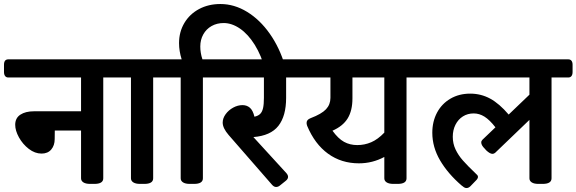

<svg xmlns="http://www.w3.org/2000/svg" viewBox="-51 -930 2915 971"><path d="M577.1 -602.5V-565.9Q577.1 -552.7 571.5 -545.4Q565.9 -538.1 555.7 -538.1H471.2V-28.3Q471.2 0 426.3 0H404.8Q382.8 0 370.8 -7.6Q358.9 -15.1 358.9 -28.3V-270H226.1L225.6 -226.6Q225.6 -194.8 208.3 -174.1Q190.9 -153.3 159.2 -153.3Q125.5 -153.3 94.7 -177Q64 -200.7 44.9 -235.1Q25.9 -269.5 25.9 -298.8Q25.9 -333 52 -350.1Q78.1 -367.2 120.6 -367.2H358.9V-538.1H-8.8Q-19.5 -538.1 -25.1 -545.4Q-30.8 -552.7 -30.8 -565.9V-602.5Q-30.8 -629.9 -8.8 -629.9H555.7Q566.4 -629.9 571.8 -622.8Q577.1 -615.7 577.1 -602.5Z M829.6 -602.5V-565.9Q829.6 -553.2 824 -545.7Q818.4 -538.1 808.1 -538.1H723.6V-28.3Q723.6 0 678.7 0H657.2Q635.3 0 623.3 -7.6Q611.3 -15.1 611.3 -28.3V-538.1H538.6Q527.8 -538.1 522.2 -545.4Q516.6 -552.7 516.6 -565.9V-602.5Q516.6 -629.9 538.6 -629.9H808.1Q818.4 -629.9 824 -622.8Q829.6 -615.7 829.6 -602.5Z M1390.1 -598.1 1291 -574.7Q1271 -649.4 1237.3 -703.4Q1203.6 -757.3 1162.6 -785.4Q1121.6 -813.5 1080.1 -813.5Q1045.9 -813.5 1019 -798.3Q992.2 -783.2 977.1 -756.1Q961.9 -729 961.9 -694.8Q961.9 -662.6 972.7 -629.9H1059.6Q1069.8 -629.9 1075.4 -622.8Q1081.1 -615.7 1081.1 -602.5V-565.9Q1081.1 -553.2 1075.4 -545.7Q1069.8 -538.1 1059.6 -538.1H975.1V-28.3Q975.1 0 930.2 0H908.7Q886.7 0 874.8 -7.6Q862.8 -15.1 862.8 -28.3V-538.1H790Q779.3 -538.1 773.7 -545.4Q768.1 -552.7 768.1 -565.9V-602.5Q768.1 -629.9 790 -629.9H867.7Q854.5 -671.9 854.5 -711.9Q854.5 -768.6 881.3 -813.7Q908.2 -858.9 955.8 -884.3Q1003.4 -909.7 1063.5 -909.7Q1133.8 -909.7 1198.5 -870.1Q1263.2 -830.6 1313 -760Q1362.8 -689.5 1390.1 -598.1Z M1497.6 -602.5V-565.9Q1497.6 -553.2 1491.7 -545.7Q1485.8 -538.1 1476.1 -538.1H1396V-435.1Q1396 -343.3 1356.9 -293.5Q1317.9 -243.7 1230.5 -236.8L1397.5 -54.2Q1405.8 -44.4 1405.8 -35.6Q1405.8 -24.4 1393.6 -15.1L1363.8 8.8Q1355 15.6 1345.2 15.6Q1334.5 15.6 1324.7 4.4L1105 -247.6Q1075.2 -282.2 1075.2 -310.1Q1075.2 -332 1090.1 -352.5Q1105 -373 1128.2 -385.7Q1151.4 -398.4 1175.3 -398.4Q1197.3 -398.4 1212.6 -385.3Q1228 -372.1 1235.8 -339.8Q1254.4 -343.8 1264.6 -353.8Q1274.9 -363.8 1279.3 -383.1Q1283.7 -402.3 1283.7 -435.1V-538.1H1041.5Q1030.8 -538.1 1025.1 -545.4Q1019.5 -552.7 1019.5 -565.9V-602.5Q1019.5 -629.9 1041.5 -629.9H1476.1Q1485.8 -629.9 1491.7 -622.8Q1497.6 -615.7 1497.6 -602.5Z M2110.8 -602.5V-565.9Q2110.8 -553.2 2105.2 -545.7Q2099.6 -538.1 2089.4 -538.1H2004.9V-28.3Q2004.9 0 1960 0H1938.5Q1916.5 0 1904.5 -7.6Q1892.6 -15.1 1892.6 -28.3V-136.2Q1832.5 -104 1764.2 -104Q1675.3 -104 1608.2 -152.6Q1541 -201.2 1502.4 -293.5Q1499.5 -302.2 1499.5 -308.1Q1499.5 -316.9 1504.6 -322.8Q1509.8 -328.6 1520 -332.5Q1575.2 -353.5 1597.7 -377.4Q1620.1 -401.4 1620.1 -435.1V-538.1H1458Q1447.3 -538.1 1441.7 -545.4Q1436 -552.7 1436 -565.9V-602.5Q1436 -629.9 1458 -629.9H2089.4Q2099.6 -629.9 2105.2 -622.8Q2110.8 -615.7 2110.8 -602.5ZM1892.6 -538.1H1731.4V-432.6Q1731.4 -370.6 1707.3 -331.3Q1683.1 -292 1630.4 -269Q1659.2 -229 1689 -212.6Q1718.8 -196.3 1755.9 -196.3Q1793 -196.3 1826.4 -210.7Q1859.9 -225.1 1892.6 -259.3Z M2844.7 -602.5V-565.9Q2844.7 -552.7 2839.1 -545.4Q2833.5 -538.1 2822.8 -538.1H2738.3V-28.3Q2738.3 0 2693.4 0H2671.9Q2649.9 0 2638.2 -7.6Q2626.5 -15.1 2626.5 -28.3V-323.7L2453.1 -157.2Q2446.8 -151.9 2439.5 -151.9Q2426.8 -151.9 2407.7 -169.9L2400.4 -178.2Q2382.8 -195.3 2382.8 -209.5Q2382.8 -217.3 2388.7 -223.1L2454.6 -286.1Q2425.3 -323.7 2399.2 -340.1Q2373 -356.4 2344.7 -356.4Q2314 -356.4 2290 -341.3Q2266.1 -326.2 2252.4 -299.1Q2238.8 -272 2238.8 -238.3Q2238.8 -204.1 2252.7 -174.6Q2266.6 -145 2289.8 -118.7Q2313 -92.3 2353 -54.2L2359.4 -47.9Q2366.2 -42.5 2366.2 -35.2Q2366.2 -26.4 2354 -15.1L2328.1 11.7Q2318.8 21 2308.1 21Q2298.8 21 2289.1 12.2L2283.7 8.3Q2213.9 -51.8 2174.6 -118.9Q2135.3 -186 2135.3 -258.8Q2135.3 -315.4 2159.2 -360.4Q2183.1 -405.3 2226.8 -430.9Q2270.5 -456.5 2327.1 -456.5Q2381.3 -456.5 2428 -431.2Q2474.6 -405.8 2521.5 -350.6L2626.5 -451.2V-538.1H2071.8Q2061 -538.1 2055.4 -545.4Q2049.8 -552.7 2049.8 -565.9V-602.5Q2049.8 -629.9 2071.8 -629.9H2822.8Q2833.5 -629.9 2839.1 -622.8Q2844.7 -615.7 2844.7 -602.5Z"/></svg>

Font: Jaldi
Style: Bold
Weight: 400
Designer: Pablo Cosgaya and Nicolas Silva
Foundry: Omnibus-Type
Version: Version 1.007